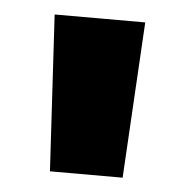

<svg xmlns="http://www.w3.org/2000/svg" viewBox="-34 -762 354 365"><g transform="rotate(5 143.0 -579.0)"><path d="M73.7 -429.7 56.6 -727.5H229.5L212.4 -429.7Z"/></g></svg>

Font: Inter Display Black
Style: Regular
Weight: 900
Designer: Rasmus Andersson
Foundry: rsms
Version: Version 4.000;git-a52131595